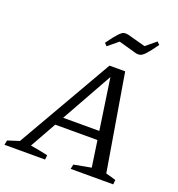

<svg xmlns="http://www.w3.org/2000/svg" viewBox="-193 -1003 1044 1128"><g transform="rotate(20 329.5 -439.0)"><path d="M581 -46Q597 -42 613.5 -37.5Q630 -33 644 -28L641 0H375L381 -29L489 -49L465 -213H201L109 -49Q165 -40 218 -28L215 0H-39L-33 -29L39 -52L382 -648H480ZM231 -267H457L410 -587ZM327 -749 311 -765Q346 -814 365.5 -834.5Q385 -855 397.5 -857.5Q410 -860 425 -856L536 -826L599 -878L615 -862Q581 -814 562 -793.5Q543 -773 529.5 -769.5Q516 -766 501 -770L390 -801Z"/></g></svg>

Font: Piazzolla
Style: Italic
Weight: 400
Italic angle: -11.3°
Designer: Juan Pablo del Peral
Foundry: Huerta Tipografica
Version: Version 1.330